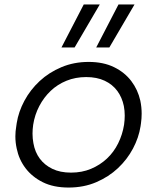

<svg xmlns="http://www.w3.org/2000/svg" viewBox="-20 -825 709 862"><path d="M288 17Q220 17 172 -7Q124 -31 94.5 -70Q65 -109 55 -158Q49 -185 49 -213Q49 -235 53 -258L55 -272Q63 -323 89.5 -372.5Q116 -422 158 -461Q200 -500 256 -523.5Q312 -547 378 -547Q444 -547 492 -523.5Q540 -500 569.5 -461Q599 -422 610 -373Q616 -344 616 -315Q616 -293 613 -272L611 -258Q603 -207 577 -158Q551 -109 509.5 -70Q468 -31 412 -7Q356 17 288 17ZM299 -50Q348 -50 388.5 -67Q429 -84 460 -113Q491 -142 510.5 -181.5Q530 -221 537 -265Q540 -286 540 -306Q540 -328 536 -349Q528 -388 506.5 -417Q485 -446 450 -462.5Q415 -479 367 -479Q319 -479 278.5 -462.5Q238 -446 207.5 -417Q177 -388 156.5 -349Q136 -310 129 -265Q126 -244 126 -225Q126 -203 130 -182Q137 -142 158.5 -113Q180 -84 215 -67Q250 -50 299 -50ZM412 -612 512 -805H584L471 -612ZM256 -612 356 -805H428L315 -612Z"/></svg>

Font: Sora Light
Style: Italic
Weight: 300
Designer: Jonathan Barnbrook, Juli√°n Moncada
Version: Version 1.000